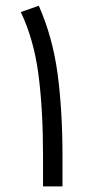

<svg xmlns="http://www.w3.org/2000/svg" viewBox="-20 -664 321 684"><path d="M202.6 0H133.3V-110.8Q133.3 -272 117.2 -397Q101.1 -522 54.2 -621.1L118.2 -643.6Q168 -530.8 185.3 -399.9Q202.6 -269 202.6 -109.4Z"/></svg>

Font: Vazirmatn RD FD Light
Style: Regular
Weight: 300
Designer: Saber Rastikerdar
Foundry: Saber Rastikerdar
Version: Version 33.003